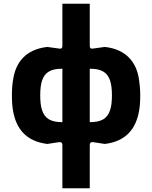

<svg xmlns="http://www.w3.org/2000/svg" viewBox="-20 -770 817 1031"><path d="M315 8V241H462V8C462 -2 468 -8 478 -7L543 3C658 -11 709 -80 726 -170C731 -195 733 -224 733 -257C733 -291 730 -320 726 -346C712 -436 658 -505 543 -518L478 -509C468 -507 462 -512 462 -522V-750H315V-522C315 -512 309 -507 299 -509L234 -518C119 -505 65 -436 51 -346C46 -320 44 -291 44 -257C44 -224 46 -195 51 -170C68 -80 119 -11 234 3L299 -7C309 -8 315 -2 315 8ZM315 -401V-114C253 -114 221 -133 206 -178C199 -198 196 -224 196 -258C196 -291 199 -317 206 -338C221 -382 253 -401 315 -401ZM462 -114V-401C524 -401 556 -382 571 -338C578 -317 581 -291 581 -258C581 -224 578 -198 571 -178C556 -133 524 -114 462 -114Z"/></svg>

Font: Finlandica
Style: Bold
Weight: 700
Designer: Niklas Ekholm, Juho Hiilivirta, Jaakko Suomalainen
Foundry: Helsinki Type Studio
Version: Version 2.000;Glyphs 3.2 (3202)